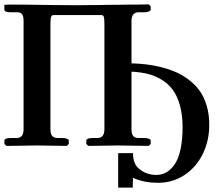

<svg xmlns="http://www.w3.org/2000/svg" viewBox="-20 -667 1005 879"><path d="M938 -96.2Q938 -22.9 908.4 37.6Q878.9 98.1 825 134Q771 169.9 704.1 169.9Q641.1 169.9 592.8 148.9Q592.3 148.4 590.8 147.9Q589.4 147.5 588.9 147Q588.9 149.9 587.9 150.9H588.9Q587.9 152.8 587.9 191.9H521V34.2H588.9Q588.9 79.6 612.8 102.1Q646.5 133.8 695.8 133.8Q720.7 133.8 741.5 122.1Q762.2 110.4 779.3 85.9Q796.4 61.5 806.2 17.8Q815.9 -25.9 815.9 -85Q815.9 -141.1 803.7 -184.6Q791.5 -228 770.8 -256.1Q750 -284.2 719.5 -302.5Q689 -320.8 655.8 -328.9Q622.6 -336.9 582 -338.9V-75.2Q582 -54.2 589.4 -44.7Q596.7 -35.2 613.8 -35.2H640.1Q652.8 -35.2 661.4 -32Q669.9 -28.8 669.9 -22.9V-7.8L661.1 1Q561 -1 522 -1L384.8 1L375 -7.8V-22.9Q375 -35.2 404.8 -35.2H425.8Q458 -35.2 458 -75.2V-558.1Q458 -579.6 455.6 -588.9Q453.1 -598.1 443.8 -598.1H226.1Q216.8 -598.1 213.9 -589.4Q210.9 -580.6 210.9 -557.1V-75.2Q210.9 -54.2 219 -44.7Q227.1 -35.2 244.1 -35.2H265.1Q277.8 -35.2 286.4 -32Q294.9 -28.8 294.9 -22.9V-7.8L285.2 1Q189.9 -1 150.9 -1L9.8 1L0 -7.8V-22.9Q0 -35.2 29.8 -35.2H56.2Q87.9 -35.2 87.9 -75.2V-570.8Q87.9 -594.2 80.8 -602.5Q73.7 -610.8 59.1 -610.8H29.8Q0 -610.8 0 -623V-645L22.9 -646H68.8Q101.1 -645 147 -645Q193.8 -645 216.8 -644Q232.4 -644 272 -643.6Q311.5 -643.1 332 -643.1Q349.6 -643.1 382.6 -643.6Q415.5 -644 433.1 -644Q457 -645 518.1 -645Q518.6 -645 533.4 -645.3Q548.3 -645.5 569.6 -645.8Q590.8 -646 606.9 -646L661.1 -647L669.9 -638.2V-623Q669.9 -618.2 661.4 -614.5Q652.8 -610.8 640.1 -610.8H611.8Q582 -608.9 582 -570.8V-377Q617.7 -376 650.6 -372.1Q683.6 -368.2 720.2 -358.9Q756.8 -349.6 787.4 -335.9Q817.9 -322.3 846.4 -300.3Q875 -278.3 894.8 -250.2Q914.6 -222.2 926.3 -182.9Q938 -143.6 938 -96.2Z"/></svg>

Font: Linux Libertine G
Style: Semibold
Weight: 600
Designer: Philipp H. Poll
Foundry: Philipp H. Poll
Version: Version 5.1.1